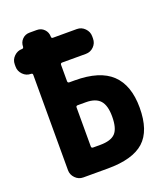

<svg xmlns="http://www.w3.org/2000/svg" viewBox="-135 -819 771 908"><g transform="rotate(-20 250.0 -365.0)"><path d="M254.9 -117.2Q308.6 -117.2 331.1 -141.1Q353.5 -165 353.5 -224.6Q353.5 -280.3 331.1 -305.2Q308.6 -330.1 259.8 -330.1H218.8Q210 -330.1 210 -322.3V-126Q210 -117.2 218.8 -117.2ZM245.1 -445.3Q371.1 -445.3 430.7 -388.7Q490.2 -332 490.2 -219.7Q490.2 -103.5 433.1 -51.8Q376 0 250 0H127Q103.5 0 86.9 -17.1Q70.3 -34.2 70.3 -56.6V-537.1Q70.3 -544.9 61.5 -544.9Q38.1 -544.9 21.5 -562Q4.9 -579.1 4.9 -601.6V-613.3Q4.9 -636.7 22 -653.3Q39.1 -669.9 61.5 -669.9Q69.3 -669.9 70.3 -677.7Q70.3 -700.2 85 -715.3Q99.6 -730.5 122.1 -730.5H158.2Q180.7 -730.5 195.3 -715.3Q210 -700.2 210 -677.7Q210 -669.9 217.8 -669.9H337.9Q361.3 -669.9 377.9 -652.8Q394.5 -635.7 394.5 -613.3V-601.6Q394.5 -578.1 377.9 -561.5Q361.3 -544.9 337.9 -544.9H218.8Q210 -544.9 210 -536.1V-454.1Q210 -445.3 218.8 -445.3Z"/></g></svg>

Font: Rounded Mgen+ 2m bold
Style: Bold
Weight: 700
Designer: [Source Han Sans]
Ryoko NISHIZUKA  (kana & ideographs); Paul D. Hunt (Latin, Greek & Cyrillic); Wenlong ZHANG  (bopomofo
Version: Version 1.059.20150602